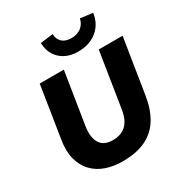

<svg xmlns="http://www.w3.org/2000/svg" viewBox="-215 -1098 1191 1262"><g transform="rotate(-30 380.5 -466.5)"><path d="M350 11Q281 11 224 -9Q167 -29 128 -70Q89 -111 73 -173Q57 -235 71 -318L132 -705H315L252 -308Q241 -230 268.5 -186Q296 -142 364 -142Q426 -142 463.5 -176.5Q501 -211 513 -281L580 -705H761L695 -290Q680 -193 639.5 -126Q599 -59 528 -24Q457 11 350 11ZM457 -760Q401 -760 359.5 -782Q318 -804 295 -843.5Q272 -883 272 -932L368 -944Q369 -905 393.5 -882Q418 -859 464 -859Q508 -859 537.5 -882Q567 -905 575 -944L669 -932Q658 -853 601 -806.5Q544 -760 457 -760Z"/></g></svg>

Font: Nunito Sans 12pt Black
Style: Italic
Weight: 900
Italic angle: -9°
Designer: Vernon Adams
Foundry: Vernon Adams
Version: Version 3.101;gftools[0.9.27]